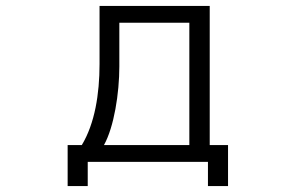

<svg xmlns="http://www.w3.org/2000/svg" viewBox="-20 -518 1040 650"><path d="M752 112V-27H690V-498H317V-301C317 -200 301 -100 257 -27H209V112H277V30H684V112ZM621 -27H332C366 -88 384 -202 384 -293V-441H621Z"/></svg>

Font: LINE Seed JP App_OTF Regular
Style: Regular
Weight: 400
Designer: LY Corporation & Fontrix & Fontworks
Version: Version 1.002